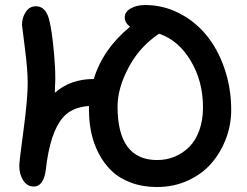

<svg xmlns="http://www.w3.org/2000/svg" viewBox="-20 -774 988 768"><path d="M607.9 -25.9Q550.3 -25.9 503.7 -43.5Q457 -61 426.3 -90.6Q395.5 -120.1 374.8 -160.4Q354 -200.7 345 -243.9Q335.9 -287.1 335.9 -334V-350.1Q267.1 -345.2 231.9 -304.2Q179.7 -244.1 163.1 -94.2Q159.2 -62.5 147 -45.2Q134.8 -27.8 115.2 -27.8Q88.9 -27.8 73 -52.2Q57.1 -76.7 57.1 -110.8Q57.1 -127.4 74 -252.7Q90.8 -377.9 90.8 -441.9Q90.8 -496.1 79.3 -583.5Q67.9 -670.9 67.9 -674.8Q67.9 -703.1 83 -726.1Q98.1 -749 124 -749Q166.5 -749 179.2 -684.1Q183.1 -667 187.3 -638.9Q191.4 -610.8 196.3 -558.3Q201.2 -505.9 201.2 -458Q201.2 -442.9 199.2 -402.8Q261.7 -458 355 -458Q391.6 -577.6 500 -667Q479 -682.6 479 -705.1Q479 -726.1 502.4 -740Q525.9 -753.9 561 -753.9Q631.8 -753.9 695.6 -721.7Q759.3 -689.5 805.2 -633.8Q851.1 -578.1 877.9 -500Q904.8 -421.9 904.8 -334Q904.8 -275.4 884.3 -220.5Q863.8 -165.5 826.7 -122.1Q789.6 -78.6 732.4 -52.2Q675.3 -25.9 607.9 -25.9ZM450.2 -348.1Q450.2 -133.8 608.9 -133.8Q645.5 -133.8 678.2 -147.2Q710.9 -160.6 736.6 -186Q762.2 -211.4 777.1 -252.2Q792 -293 792 -344.2Q792 -449.7 742.4 -531.7Q692.9 -613.8 616.2 -639.2Q538.6 -587.4 494.4 -504.2Q450.2 -420.9 450.2 -348.1Z"/></svg>

Font: Shantell Sans Bouncy
Style: Regular
Weight: 500
Designer: Stephen Nixon, Anya Danilova, Shantell Martin
Foundry: Arrow Type
Version: Version 1.006;[9816181b4]